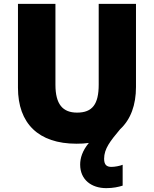

<svg xmlns="http://www.w3.org/2000/svg" viewBox="-20 -734 797 994"><path d="M519 88C519 36 551 -4 602 -65C657 -116 684 -191 684 -284V-714H491V-296C491 -194 458 -151 379 -151C305 -151 267 -194 267 -295V-714H73V-280C73 -95 179 10 376 10C399 10 420 9 440 6C406 47 395 85 395 118C395 197 454 240 530 240C566 240 593 234 615 227V119C601 125 574 130 557 130C534 130 519 121 519 88Z"/></svg>

Font: Noto Sans Lao Looped Black
Style: Regular
Weight: 900
Designer: Mark Frömberg, Ben Mitchell
Foundry: The Fontpad Ltd
Version: Version 1.002